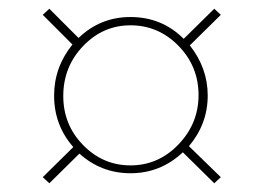

<svg xmlns="http://www.w3.org/2000/svg" viewBox="-20 -554 591 440"><path d="M160 -467Q210 -515 279 -515Q351 -515 401 -465L471 -534L486 -520L415 -450Q456 -398 456 -335Q456 -270 413 -219L486 -148L471 -134L399 -205Q348 -157 279 -157Q212 -157 162 -202L93 -134L78 -148L148 -217Q104 -267 104 -335Q104 -400 146 -452L78 -520L93 -534ZM279 -175Q343 -175 389 -223Q435 -271 435 -336Q435 -402 389 -449Q343 -496 279 -496Q216 -496 170.5 -448.5Q125 -401 125 -334Q125 -268 170.5 -221.5Q216 -175 279 -175Z"/></svg>

Font: Raleway-v4020 Thin
Style: Italic
Weight: 250
Italic angle: -12°
Designer: Matt McInerney, Pablo Impallari, Rodrigo Fuenzalida
Foundry: Matt McInerney, Pablo Impallari, Rodrigo Fuenzalida
Version: Version 4.020;PS 004.020;hotconv 1.0.88;makeotf.lib2.5.64775